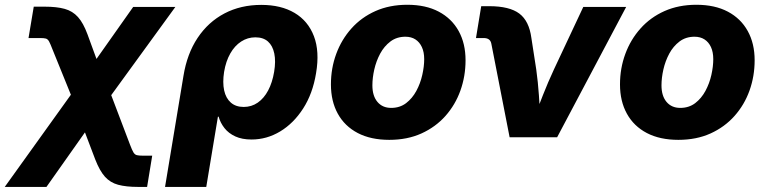

<svg xmlns="http://www.w3.org/2000/svg" viewBox="-83 -564 3150 789"><path d="M-63.5 204.1 272.5 -264.2H339.4L451.2 30.3Q459.5 52.2 465.1 61.8Q470.7 71.3 479 73.5Q487.3 75.7 503.4 75.7H542.5L521.5 204.1H484.4Q435.1 204.1 402.6 195.3Q370.1 186.5 348.4 162.4Q326.7 138.2 308.6 91.8L266.1 -20L107.9 204.1ZM241.7 -92.3 132.8 -360.8Q124 -383.8 118.7 -393.6Q113.3 -403.3 105.5 -405.5Q97.7 -407.7 81.1 -407.7H34.2L55.7 -536.6H100.6Q149.9 -536.6 182.6 -527.6Q215.3 -518.6 237.3 -494.1Q259.3 -469.7 276.4 -423.3L313.5 -321.8L464.4 -535.6H637.7L315.4 -92.3Z M595.2 204.1 670.9 -252Q685.5 -342.8 729 -408.2Q772.5 -473.6 839.4 -508.8Q906.2 -543.9 990.7 -543.9Q1071.8 -543.9 1127.4 -511Q1183.1 -478 1207 -415.3Q1231 -352.5 1215.8 -263.2Q1202.1 -179.2 1162.8 -118.2Q1123.5 -57.1 1068.4 -23.9Q1013.2 9.3 950.7 9.3Q911.6 9.3 884 -3.4Q856.4 -16.1 839.6 -37.4Q822.8 -58.6 815.4 -84.5H812.5L764.6 204.1ZM918.5 -124.5Q950.7 -124.5 976.3 -142.3Q1002 -160.2 1019 -192.4Q1036.1 -224.6 1043.5 -268.6Q1050.8 -312 1044.2 -344Q1037.6 -376 1018.3 -393.3Q999 -410.6 966.3 -410.6Q934.6 -410.6 908 -393.3Q881.3 -376 863.3 -344.2Q845.2 -312.5 837.9 -268.6Q831.1 -225.1 838.1 -192.6Q845.2 -160.2 865.7 -142.3Q886.2 -124.5 918.5 -124.5Z M1516.6 10.7Q1440.9 10.7 1387.2 -17.3Q1333.5 -45.4 1305.2 -96.7Q1276.9 -147.9 1276.9 -217.3Q1276.9 -283.2 1298.6 -342.3Q1320.3 -401.4 1361.1 -447Q1401.9 -492.7 1460 -518.6Q1518.1 -544.4 1590.8 -544.4Q1666.5 -544.4 1720 -516.1Q1773.4 -487.8 1801.8 -436.5Q1830.1 -385.3 1830.1 -316.4Q1830.1 -251 1809.1 -192.1Q1788.1 -133.3 1747.6 -87.6Q1707 -42 1648.9 -15.6Q1590.8 10.7 1516.6 10.7ZM1524.4 -120.6Q1560.1 -120.6 1585.7 -140.1Q1611.3 -159.7 1627.9 -190.4Q1644.5 -221.2 1652.3 -256.1Q1660.2 -291 1660.2 -320.8Q1660.2 -350.1 1650.6 -370.6Q1641.1 -391.1 1624 -402.1Q1606.9 -413.1 1583 -413.1Q1547.4 -413.1 1521.5 -393.6Q1495.6 -374 1479.2 -343.5Q1462.9 -313 1455.1 -278.6Q1447.3 -244.1 1447.3 -213.4Q1447.3 -169.9 1468 -145.3Q1488.8 -120.6 1524.4 -120.6Z M2011.2 0 1936 -384.8Q1933.6 -396.5 1925.8 -402.1Q1918 -407.7 1904.3 -407.7H1873L1894.5 -538.6H1927.2Q2010.7 -538.6 2051 -508.3Q2091.3 -478 2100.6 -408.2L2120.6 -278.8Q2127.9 -226.1 2131.6 -172.4Q2135.3 -118.7 2138.7 -61H2104.5Q2127 -119.1 2147.9 -172.6Q2168.9 -226.1 2193.4 -278.8L2314 -535.6H2490.2L2206.5 0Z M2704.6 10.7Q2628.9 10.7 2575.2 -17.3Q2521.5 -45.4 2493.2 -96.7Q2464.8 -147.9 2464.8 -217.3Q2464.8 -283.2 2486.6 -342.3Q2508.3 -401.4 2549.1 -447Q2589.8 -492.7 2647.9 -518.6Q2706.1 -544.4 2778.8 -544.4Q2854.5 -544.4 2908 -516.1Q2961.4 -487.8 2989.7 -436.5Q3018.1 -385.3 3018.1 -316.4Q3018.1 -251 2997.1 -192.1Q2976.1 -133.3 2935.5 -87.6Q2895 -42 2836.9 -15.6Q2778.8 10.7 2704.6 10.7ZM2712.4 -120.6Q2748 -120.6 2773.7 -140.1Q2799.3 -159.7 2815.9 -190.4Q2832.5 -221.2 2840.3 -256.1Q2848.1 -291 2848.1 -320.8Q2848.1 -350.1 2838.6 -370.6Q2829.1 -391.1 2812 -402.1Q2794.9 -413.1 2771 -413.1Q2735.4 -413.1 2709.5 -393.6Q2683.6 -374 2667.2 -343.5Q2650.9 -313 2643.1 -278.6Q2635.3 -244.1 2635.3 -213.4Q2635.3 -169.9 2656 -145.3Q2676.8 -120.6 2712.4 -120.6Z"/></svg>

Font: Inter 20pt ExtraBold
Style: Italic
Weight: 800
Italic angle: -9.3988°
Version: Version 4.001;git-66647c0bb